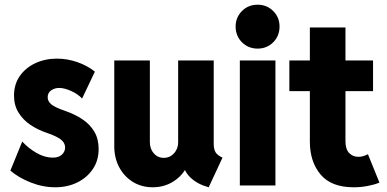

<svg xmlns="http://www.w3.org/2000/svg" viewBox="-20 -794 1656 822"><path d="M216.8 7.8Q163.1 7.8 111.1 -12.9Q59.1 -33.7 24.4 -63.5L75.2 -188Q102.1 -158.7 137 -138.9Q171.9 -119.1 205.6 -119.1Q231.4 -119.1 245.1 -132.1Q258.8 -145 258.8 -162.6Q258.8 -183.1 239.5 -197.5Q220.2 -211.9 179.2 -225.6Q140.6 -238.8 109.4 -260Q78.1 -281.2 59.1 -312.3Q40 -343.3 40 -384.8Q40 -433.1 64.7 -468.5Q89.4 -503.9 131.1 -523.4Q172.9 -543 223.6 -543Q268.1 -543 311 -528.1Q354 -513.2 386.2 -487.3L331.5 -372.1Q314 -391.1 284.9 -404.3Q255.9 -417.5 232.9 -417.5Q214.4 -417.5 199.2 -407.2Q184.1 -397 184.1 -377.4Q184.1 -360.4 199.7 -347.2Q215.3 -334 261.2 -318.4Q300.8 -304.7 333 -283.2Q365.2 -261.7 383.8 -230.5Q402.3 -199.2 402.3 -156.2Q402.3 -106.9 377.4 -70.1Q352.5 -33.2 310.5 -12.7Q268.6 7.8 216.8 7.8Z M633.8 7.8Q586.4 7.8 549.3 -14.9Q512.2 -37.6 490.7 -77.4Q469.2 -117.2 469.2 -168.9V-535.2H621.6V-186Q621.6 -156.7 638.4 -137.5Q655.3 -118.2 681.2 -118.2Q699.2 -118.2 712.9 -127.2Q726.6 -136.2 734.6 -151.4Q742.7 -166.5 742.7 -185.1V-535.2H895V-178.2Q895 -154.8 903.1 -141.8Q911.1 -128.9 932.6 -119.1L873.5 7.8Q826.2 -4.9 796.1 -33.2Q766.1 -61.5 764.6 -97.7L793.9 -64.9H739.7L789.1 -103.5Q773.4 -53.7 731 -22.9Q688.5 7.8 633.8 7.8Z M1006.8 0V-535.2H1159.2V0ZM1083 -585.9Q1043 -585.9 1015.9 -613Q988.8 -640.1 988.8 -680.2Q988.8 -719.7 1015.9 -746.8Q1043 -773.9 1083 -773.9Q1122.6 -773.9 1149.7 -746.8Q1176.8 -719.7 1176.8 -680.2Q1176.8 -640.1 1149.7 -613Q1122.6 -585.9 1083 -585.9Z M1494.1 7.8Q1398.4 7.8 1352.5 -46.9Q1306.6 -101.6 1306.6 -187.5V-676.3H1459V-189Q1459 -155.8 1474.6 -139.2Q1490.2 -122.6 1514.6 -122.6Q1525.4 -122.6 1535.6 -125.7Q1545.9 -128.9 1555.2 -133.8L1604.5 -12.2Q1583.5 -3.4 1554 2.2Q1524.4 7.8 1494.1 7.8ZM1218.8 -403.8V-535.2H1577.1V-403.8Z"/></svg>

Font: Reddit Sans Condensed ExtraBold
Style: Regular
Weight: 800
Designer: Stephen Hutchings
Foundry: Reddit
Version: Version 1.014